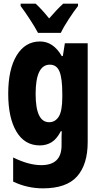

<svg xmlns="http://www.w3.org/2000/svg" viewBox="-20 -786 540 1051"><path d="M313 -606Q328 -638 356.5 -681.5Q385 -725 407 -753V-766H326Q290 -733 249 -685Q209 -735 175 -766H93V-753Q115 -724 144 -679.5Q173 -635 188 -606ZM175 -272Q175 -432 253 -432Q290 -432 305.5 -395Q321 -358 321 -272V-255Q321 -178 301.5 -147.5Q282 -117 249 -117Q175 -117 175 -272ZM460 -8V-549H335L324 -479H318Q272 -559 199 -559Q118 -559 71.5 -483Q25 -407 25 -273Q25 -141 70 -65.5Q115 10 198 10Q234 10 262.5 -7.5Q291 -25 313 -68H318Q317 -55 317 -38.5Q317 -22 317 -5V10Q317 118 206 118Q137 118 52 76V208Q129 245 215 245Q344 245 402 179.5Q460 114 460 -8Z"/></svg>

Font: Noto Sans Mono UI Condensed ExtraBold
Style: Regular
Weight: 800
Width: 3
Designer: Monotype Design team
Foundry: Monotype Imaging Inc.
Version: 1.000